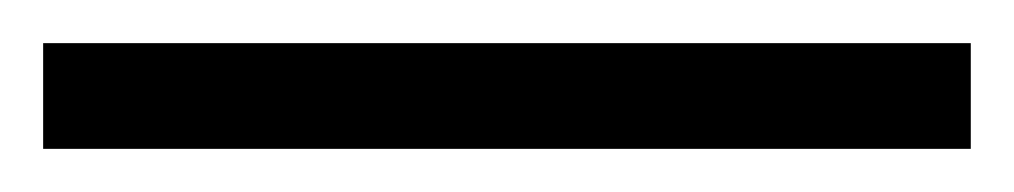

<svg xmlns="http://www.w3.org/2000/svg" viewBox="-24 63 470 89"><path d="M-4 132H426V83H-4Z"/></svg>

Font: Noto Serif Myanmar SemiCondensed Light
Style: Regular
Weight: 300
Width: 4
Designer: Ben Mitchell and the Monotype Design Team
Foundry: Monotype Imaging Inc.
Version: Version 2.106